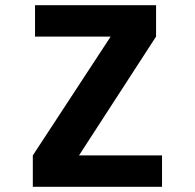

<svg xmlns="http://www.w3.org/2000/svg" viewBox="-20 -720 750 740"><path d="M284.5 -121H604.5V0H106.5V-121L406.5 -579H115V-700H581.5V-579Z"/></svg>

Font: League Mono
Style: Bold
Weight: 700
Width: 6
Designer: Tyler Finck
Foundry: The League of Moveable Type / Tyler Finck
Version: Version 2.300;RELEASE